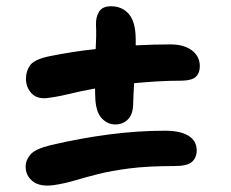

<svg xmlns="http://www.w3.org/2000/svg" viewBox="-20 -611 740 614"><path d="M127 -297Q96 -295 79.5 -314Q63 -333 63 -359Q63 -384 76.5 -402.5Q90 -421 137 -431Q172 -438 209.5 -444Q247 -450 286 -454Q287 -474 287.5 -493Q288 -512 287 -531Q286 -557 297 -574Q308 -591 335 -591Q371 -591 392.5 -565.5Q414 -540 414 -484Q414 -476 414 -466Q472 -469 525 -469Q568 -469 593.5 -450Q619 -431 619 -399Q619 -378 607 -366Q595 -354 563 -353Q518 -353 479.5 -350.5Q441 -348 409 -345Q408 -327 407 -310.5Q406 -294 406 -283Q406 -246 389.5 -229.5Q373 -213 349 -213Q325 -213 306.5 -231.5Q288 -250 285 -292Q284 -310 284 -328Q235 -319 198.5 -310Q162 -301 127 -297ZM152 -19Q108 -13 85 -31Q62 -49 62 -78Q62 -99 77.5 -117Q93 -135 143 -147Q237 -169 328.5 -181Q420 -193 508 -193Q556 -193 582.5 -177Q609 -161 609 -130Q609 -107 594 -93.5Q579 -80 538 -80Q453 -80 394.5 -72.5Q336 -65 294.5 -54.5Q253 -44 219.5 -34Q186 -24 152 -19Z"/></svg>

Font: Shantell Sans Normal
Style: Regular
Weight: 600
Designer: Stephen Nixon, Anya Danilova, Shantell Martin
Foundry: Arrow Type
Version: Version 1.009;[a7da0bfa3]